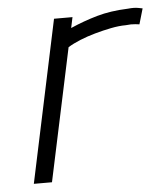

<svg xmlns="http://www.w3.org/2000/svg" viewBox="-43 -551 504 590"><g transform="rotate(-5 209.0 -256.0)"><path d="M404 -460 418 -508Q418 -508 405 -510.5Q392 -513 373 -511Q319 -509 277 -497Q235 -485 194 -467L201 -500H144L38 0H94L181 -409Q197 -419 219 -428Q241 -437 266 -444Q291 -451 316 -456Q341 -461 362 -461Q379 -463 391.5 -461.5Q404 -460 404 -460Z"/></g></svg>

Font: Advent Pro
Style: Italic
Weight: 400
Italic angle: -12°
Designer: VivaRado, Andreas Kalpakidis
Foundry: VivaRado, Andreas Kalpakidis
Version: Version 3.000